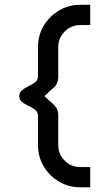

<svg xmlns="http://www.w3.org/2000/svg" viewBox="-20 -720 444 796"><path d="M312.5 56.5Q264 56.5 224.2 32.8Q184.5 9 161 -30.8Q137.5 -70.5 137.5 -118.5V-241Q136.5 -256.5 124.8 -265.5Q113 -274.5 98 -281.2Q83 -288 71.5 -297Q60 -306 60 -321.5Q60 -337.5 71.5 -346.5Q83 -355.5 98 -362.5Q113 -369.5 124.8 -378.2Q136.5 -387 137.5 -402V-525Q137.5 -573 161 -612.8Q184.5 -652.5 224.2 -676.2Q264 -700 312.5 -700H354V-616H312.5Q275 -616 248.2 -589.2Q221.5 -562.5 221.5 -525V-399Q220 -371 203.8 -357.8Q187.5 -344.5 164.5 -321.5Q180.5 -305.5 193 -295.2Q205.5 -285 213 -274Q220.5 -263 221.5 -244V-118.5Q221.5 -81 248 -54.2Q274.5 -27.5 312.5 -27.5H354V56.5Z"/></svg>

Font: Urbanist Medium
Style: Regular
Weight: 500
Designer: Corey Hu
Foundry: Corey Hu
Version: Version 1.321; ttfautohint (v1.8.4.7-5d5b)